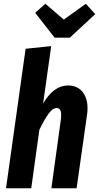

<svg xmlns="http://www.w3.org/2000/svg" viewBox="-20 -1000 526 1020"><path d="M445 -424Q445 -406 442 -388L387 0H253L304 -370Q305 -377 305 -390Q305 -426 281 -426Q260 -426 238 -396Q216 -366 189 -310L146 0H12L116 -741L252 -755L209 -450Q265 -546 342 -546Q389 -546 417 -513.5Q445 -481 445 -424ZM436 -980 486 -925 351 -800H270L167 -932L221 -980L319 -896Z"/></svg>

Font: Fira Sans Extra Condensed SemiBold
Style: Italic
Weight: 600
Width: 3
Italic angle: -8°
Designer: Carrois Corporate & Edenspiekermann AG
Foundry: Carrois Corporate GbR & Edenspiekermann AG
Version: Version 4.203